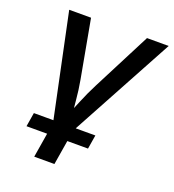

<svg xmlns="http://www.w3.org/2000/svg" viewBox="-136 -651 869 960"><g transform="rotate(20 298.5 -171.0)"><path d="M186.5 18.1 67.9 -545.9H184.1L240.7 -235.8Q250 -184.6 254.4 -133.1Q258.8 -81.5 264.2 -30.8H231.9Q254.4 -81.5 275.4 -133.1Q296.4 -184.6 322.8 -235.8L481.9 -545.9H597.2L291.5 18.1ZM154.8 204.1 189 -3.9H296.4L262.2 204.1ZM66.4 74.2 78.6 0H405.8L393.6 74.2Z"/></g></svg>

Font: Inter Medium
Style: Italic
Weight: 500
Italic angle: -9.3988°
Designer: Rasmus Andersson
Foundry: rsms
Version: Version 4.001;git-66647c0bb